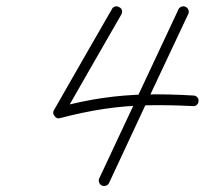

<svg xmlns="http://www.w3.org/2000/svg" viewBox="-20 -582 660 619"><path d="M578 -560Q585 -557 587.5 -550Q590 -543 587 -537Q523 -401 459 -265Q395 -129 332 7Q329 14 322 16.5Q315 19 308 16Q302 13 299.5 6Q297 -1 300 -7Q364 -143 427.5 -279Q491 -415 555 -551Q558 -558 565 -560.5Q572 -563 578 -560ZM364 -559Q371 -556 373 -549Q375 -542 371 -535Q324 -454 277.5 -372.5Q231 -291 184 -209Q181 -205 175.5 -207.5Q170 -210 166 -216Q162 -222 160.5 -228Q159 -234 164 -235Q242 -256 311 -266Q380 -276 451 -277.5Q522 -279 604 -274Q611 -274 616 -268.5Q621 -263 620 -256Q620 -249 614.5 -244Q609 -239 602 -240Q522 -244 453 -242.5Q384 -241 316.5 -231Q249 -221 173 -201Q163 -198 156 -208Q148 -217 154 -227Q200 -308 247 -389.5Q294 -471 341 -553Q344 -559 351 -561Q358 -563 364 -559Z"/></svg>

Font: FRB American Cursive Guidelines Arrows
Style: Italic
Weight: 400
Italic angle: -25°
Version: Version 2.0;Modular Font Editor K font №1